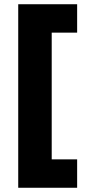

<svg xmlns="http://www.w3.org/2000/svg" viewBox="-20 -762 399 906"><path d="M66 -742H344V-608H224V-10H344V124H66Z"/></svg>

Font: Montserrat arm2
Style: Bold
Weight: 700
Designer: Julieta Ulanovsky
Foundry: Julieta Ulanovsky
Version: Version 6.000